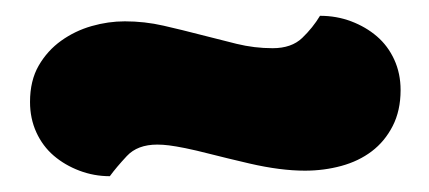

<svg xmlns="http://www.w3.org/2000/svg" viewBox="-20 -374 543 243"><path d="M325 -313Q349 -313 362.5 -326Q376 -339 385 -354Q406 -354 424.5 -347Q443 -340 457 -328Q471 -316 479 -298.5Q487 -281 487 -260Q487 -234 477 -214.5Q467 -195 450.5 -182.5Q434 -170 412 -164Q390 -158 366 -158Q335 -158 296 -167Q266 -174 246.5 -179Q227 -184 214.5 -186.5Q202 -189 194 -190Q186 -191 179 -191Q154 -191 140.5 -176.5Q127 -162 119 -151Q99 -151 80.5 -158Q62 -165 48 -177Q34 -189 26 -206.5Q18 -224 18 -245Q18 -272 29 -291Q40 -310 57.5 -322.5Q75 -335 96 -341Q117 -347 138 -347Q163 -347 187 -341.5Q211 -336 234 -330Q257 -324 279.5 -318.5Q302 -313 325 -313Z"/></svg>

Font: Baloo Bhaina
Style: Regular
Weight: 400
Designer: Manish Minz, Shuchita Grover and Ek Type
Foundry: Ek Type
Version: Version 1.443;PS 1.000;hotconv 16.6.51;makeotf.lib2.5.65220;